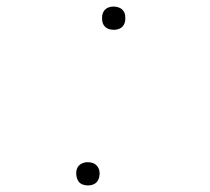

<svg xmlns="http://www.w3.org/2000/svg" viewBox="-20 -558 640 586"><path d="M327 -467Q318 -467 310.5 -470Q303 -473 298 -479.5Q293 -486 292 -494.5Q291 -503 292 -511Q293 -517 296 -522.5Q299 -528 304 -531.5Q309 -535 315 -536.5Q321 -538 327 -538Q335 -538 343 -535Q351 -532 356 -525.5Q361 -519 362 -510.5Q363 -502 362 -494Q361 -488 358 -482.5Q355 -477 350 -473.5Q345 -470 339 -468.5Q333 -467 327 -467ZM248 8Q240 8 232 5Q224 2 219.5 -4.5Q215 -11 213.5 -19.5Q212 -28 213 -36Q214 -42 217 -47.5Q220 -53 225.5 -56.5Q231 -60 236.5 -61.5Q242 -63 248 -63Q257 -63 264.5 -60Q272 -57 277 -50.5Q282 -44 283.5 -35.5Q285 -27 283 -19Q282 -13 279 -7.5Q276 -2 271 1.5Q266 5 260 6.5Q254 8 248 8Z"/></svg>

Font: Iosevka Curly Slab ThExObl
Style: Regular
Weight: 100
Width: 7
Italic angle: -9°
Monospace: yes
Designer: Belleve Invis
Foundry: Belleve Invis
Version: Version 11.1.0; ttfautohint (v1.8.3)